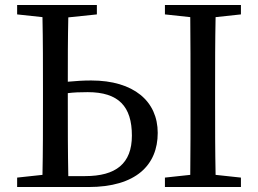

<svg xmlns="http://www.w3.org/2000/svg" viewBox="-20 -753 1040 773"><path d="M255 -44C253 -142 253 -241 253 -339V-378C276 -381 302 -382 333 -382C458 -382 511 -324 511 -207C511 -94 446 -44 323 -44ZM370 -695V-733H49V-695L151 -684C153 -588 153 -491 153 -393V-339C153 -243 153 -145 151 -49L49 -38V0H336C528 0 615 -89 615 -218C615 -345 519 -429 347 -429C316 -429 285 -427 253 -424C253 -510 253 -597 255 -683ZM950 -695V-733H644V-695L746 -684C747 -588 747 -491 747 -393V-339C747 -241 747 -145 746 -49L644 -38V0H950V-38L848 -49C846 -146 846 -243 846 -339V-393C846 -491 846 -589 848 -684Z"/></svg>

Font: Noto Serif SC Medium
Style: Regular
Weight: 500
Designer: Ryoko NISHIZUKA 西塚涼子 (kana & ideographs); Frank Grießhammer (Latin, Greek & Cyrillic); Wenlong ZHANG 张文龙 (bopomofo); San
Foundry: Adobe Systems Incorporated
Version: Version 1.001;PS 1.001;hotconv 16.6.54;makeotf.lib2.5.65590